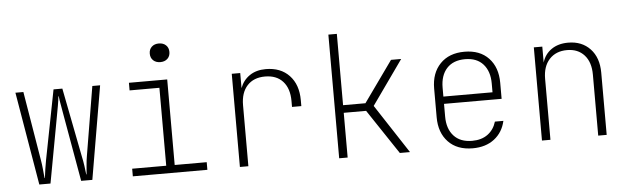

<svg xmlns="http://www.w3.org/2000/svg" viewBox="-49 -942 3697 1129"><g transform="rotate(-5 1800.0 -377.5)"><path d="M143 0 50 -550H97L165 -141Q169 -119 172 -87.5Q175 -56 177 -35H179Q181 -56 186 -87Q191 -118 195 -140L275 -550H327L407 -140Q412 -118 416.5 -87Q421 -56 423 -35H425Q427 -56 429.5 -87.5Q432 -119 436 -141L504 -550H550L456 0H390L321 -391Q317 -418 310.5 -451.5Q304 -485 302 -507H300Q298 -485 292 -451.5Q286 -418 281 -391L209 0Z M695 0V-45H896V-505H720V-550H946V-45H1135V0ZM915 -655Q889 -655 873 -670Q857 -685 857 -710Q857 -735 873 -750Q889 -765 915 -765Q941 -765 957 -750Q973 -735 973 -710Q973 -685 957 -670Q941 -655 915 -655Z M1327 0V-550H1377V-461Q1394 -507 1433 -533.5Q1472 -560 1528 -560Q1616 -560 1667 -506Q1718 -452 1718 -360V-325H1663V-360Q1663 -434 1625.5 -475.5Q1588 -517 1520 -517Q1453 -517 1415 -475.5Q1377 -434 1377 -360V0Z M1913 0V-730H1963V-309H2095L2267 -550H2327L2142 -289L2331 0H2271L2095 -264H1963V0Z M2701 10Q2609 10 2557 -44.5Q2505 -99 2505 -190V-360Q2505 -451 2557.5 -505.5Q2610 -560 2701 -560Q2792 -560 2843.5 -505.5Q2895 -451 2895 -360V-265H2555V-190Q2555 -118 2593 -76Q2631 -34 2701 -34Q2757 -34 2793.5 -61Q2830 -88 2844 -135H2894Q2879 -68 2828.5 -29Q2778 10 2701 10ZM2555 -308H2845V-360Q2845 -432 2807.5 -474Q2770 -516 2701 -516Q2631 -516 2593 -474.5Q2555 -433 2555 -360Z M3110 0V-550H3160V-456Q3174 -504 3214 -532Q3254 -560 3313 -560Q3394 -560 3443 -508Q3492 -456 3492 -367V0H3442V-360Q3442 -434 3404.5 -475.5Q3367 -517 3303 -517Q3237 -517 3198.5 -475Q3160 -433 3160 -360V0Z"/></g></svg>

Font: NKDuy Mono Thin
Style: Regular
Weight: 100
Monospace: yes
Designer: NKDuy
Foundry: NKDuy
Version: Version 2.251; ttfautohint (v1.8.4.7-5d5b)